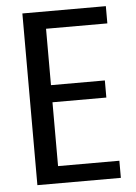

<svg xmlns="http://www.w3.org/2000/svg" viewBox="-51 -740 553 780"><g transform="rotate(-5 225.0 -350.0)"><path d="M69.8 0V-700.2H410.2V-629.9H160.2V-399.9H379.9V-330.1H160.2V-69.8H410.2V0Z"/></g></svg>

Font: 
Style: .
Weight: 400
Designer: Jovanny Lemonad
Foundry: Jovanny Lemonad
Version: Version 1.002